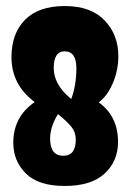

<svg xmlns="http://www.w3.org/2000/svg" viewBox="-20 -616 430 636"><path d="M372 -430Q372 -383 353.5 -340Q335 -297 307 -277Q371 -231 371 -146Q371 -82 326.5 -41Q282 0 194.5 0Q107 0 65.5 -41.5Q24 -83 24 -143Q24 -229 95 -278Q18 -335 18 -427Q18 -505 63 -550.5Q108 -596 194.5 -596Q281 -596 326.5 -548.5Q372 -501 372 -430ZM231 -154Q231 -178 216.5 -196Q202 -214 172 -238Q146 -196 146 -157Q146 -100 190 -100Q231 -100 231 -154ZM194 -446Q158 -446 158 -390.5Q158 -335 216 -288Q233 -334 233 -390Q233 -446 194 -446Z"/></svg>

Font: Chela One
Style: Regular
Weight: 400
Designer: Miguel Hernandez
Foundry: LatinoType
Version: Version 1.001